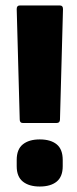

<svg xmlns="http://www.w3.org/2000/svg" viewBox="-20 -675 282 701"><path d="M63 -226Q52 -226 52 -239L41 -642Q41 -655 52 -655H199Q210 -655 210 -642L199 -239Q199 -226 187 -226ZM125 6Q86 6 63.5 -12Q41 -30 41 -68V-91Q41 -130 63.5 -148Q86 -166 125 -166Q165 -166 187 -148Q209 -130 209 -91V-68Q209 -30 187 -12Q165 6 125 6Z"/></svg>

Font: Sofia Sans Extra Condensed Black
Style: Regular
Weight: 900
Designer: Botio Nikoltchev, Ani Petrova
Foundry: lettersoup
Version: Version 4.101